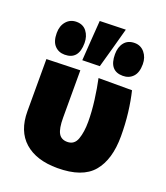

<svg xmlns="http://www.w3.org/2000/svg" viewBox="-145 -886 868 1002"><g transform="rotate(20 289.0 -385.5)"><path d="M290.5 14.5Q173.5 14.5 108.2 -43.2Q43 -101 43 -211V-500.5L229.5 -506V-243Q229.5 -183 244.2 -157.2Q259 -131.5 292.5 -131.5Q332 -131.5 346 -171Q360 -210.5 360 -267.5Q360 -323 351.8 -386.5Q343.5 -450 332.5 -500.5H518.5Q531.5 -447 539 -384.8Q546.5 -322.5 546.5 -255Q546.5 -125 487.5 -55.2Q428.5 14.5 290.5 14.5ZM221 -559Q224.5 -615 228.5 -671Q232.5 -726.5 236.5 -782.5L380 -786.5Q364 -728 348.5 -671.5Q332.5 -615 317.5 -561ZM124 -554.5Q90 -554.5 68.5 -577.5Q47 -600.5 47 -647Q47 -687 68.8 -712Q90.5 -737 125 -737Q161.5 -737 181.5 -711Q201.5 -685 201.5 -647Q201.5 -554.5 124 -554.5ZM447 -554.5Q370.5 -554.5 370.5 -647Q370.5 -687 390.5 -712Q410.5 -737 448 -737Q482 -737 503.5 -711Q525 -685 525 -647Q525 -600.5 503.2 -577.5Q481.5 -554.5 447 -554.5Z"/></g></svg>

Font: Heraclito ExtraBold
Style: Regular
Weight: 800
Designer: Kostas Bartsokas (font) & Cristiano Sobral (main changes)
Foundry: Kostas Bartsokas (font) & Cristiano Sobral (main changes)
Version: Version 1.00;July 8, 2020;FontCreator 13.0.0.2655 64-bit